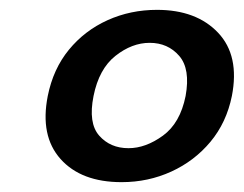

<svg xmlns="http://www.w3.org/2000/svg" viewBox="-20 -720 495 390"><path d="M77 -525Q88 -580 120 -619Q152 -658 198.5 -679Q245 -700 299 -700Q379 -700 423 -653.5Q467 -607 451 -525Q440 -471 407.5 -432Q375 -393 328 -371.5Q281 -350 227 -350Q145 -350 103 -397Q61 -444 77 -525ZM357 -525Q367 -580 344 -606.5Q321 -633 284 -633Q248 -633 214.5 -606.5Q181 -580 170 -525Q159 -470 181.5 -444.5Q204 -419 241 -419Q276 -419 311 -444.5Q346 -470 357 -525Z"/></svg>

Font: Albert Sans SemiBold
Style: Italic
Weight: 600
Italic angle: -11.25°
Designer: Andreas Rasmussen
Foundry: a.Foundry
Version: Version 1.025